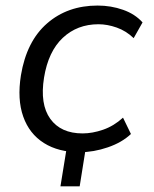

<svg xmlns="http://www.w3.org/2000/svg" viewBox="-20 -531 545 681"><path d="M194.4 130 221.7 -38.1H289.4L262.6 130ZM263.1 8.9Q187.5 8.9 135.8 -23.7Q84 -56.3 62.4 -117.5Q40.7 -178.7 54.2 -263.8Q74.2 -384.7 147 -448Q219.7 -511.3 326.3 -511.3Q373.8 -511.3 416.5 -496.2Q459.1 -481.2 485.6 -451.5L454.1 -395.7Q427.5 -421.4 394.1 -433.2Q360.8 -445 329.2 -445Q254.1 -445 202.7 -396.8Q151.3 -348.5 136.2 -255.8Q121.1 -161.4 158.3 -109.6Q195.6 -57.8 273 -57.8Q307.8 -57.8 345.7 -70.9Q383.7 -84 416.3 -113.7L444.4 -55.8Q412.9 -25.7 362.4 -8.4Q311.9 8.9 263.1 8.9Z"/></svg>

Font: Mulish ExtraLight
Style: Italic
Weight: 200
Italic angle: -9°
Designer: Vernon Adams
Foundry: Vernon Adams
Version: Version 3.603